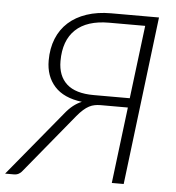

<svg xmlns="http://www.w3.org/2000/svg" viewBox="-82 -756 737 804"><g transform="rotate(5 286.0 -354.0)"><path d="M417.5 0 457 -320.5H342.5Q329.5 -320.5 317.8 -318.2Q306 -316 294.5 -310Q283 -304 270.8 -293.2Q258.5 -282.5 244.5 -265.5L41.5 -18.5Q35.5 -10 26.5 -5Q17.5 0 6.5 0H-31L192.5 -271Q210 -293 227.2 -306.5Q244.5 -320 263 -327.5Q186 -337 147.8 -379.5Q109.5 -422 109.5 -488Q109.5 -539 126 -579.8Q142.5 -620.5 173.8 -648.8Q205 -677 250.2 -692.2Q295.5 -707.5 353 -707.5H554L467.5 0ZM159 -490Q159 -427.5 196.2 -393.8Q233.5 -360 309.5 -360H461.5L499.5 -667.5H348Q255 -667.5 207 -622Q159 -576.5 159 -490Z"/></g></svg>

Font: Lato Light
Style: Italic
Weight: 300
Italic angle: -7°
Designer: Lukasz Dziedzic
Foundry: tyPoland Lukasz Dziedzic
Version: Version 2.007; 2014-02-27